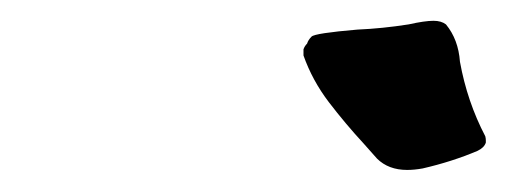

<svg xmlns="http://www.w3.org/2000/svg" viewBox="-20 -920 478 181"><path d="M363.8 -759.8Q346.2 -759.8 335.4 -770.5Q329.1 -777.8 322.8 -784.7Q305.7 -803.2 290 -823.7Q274.4 -844.2 266.1 -867.7V-873.5Q267.1 -876.5 269.5 -878.9Q270.5 -882.3 273.7 -885.5Q276.9 -888.7 316.9 -892.1Q340.3 -893.1 365.2 -897Q380.4 -900.4 388.7 -900.4Q396 -900.4 400.4 -897Q412.1 -882.8 413.6 -861.8Q420.4 -824.2 437.5 -791.5Q438 -789.6 438 -787.6V-785.6Q436.5 -780.8 430.2 -777.8Q406.2 -767.6 378.4 -761.2Q370.6 -759.8 363.8 -759.8Z"/></svg>

Font: Weird Comic
Style: Italic
Weight: 400
Italic angle: -16°
Designer: GGBotNet
Foundry: GGBotNet
Version: 0.80